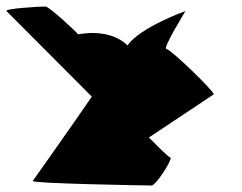

<svg xmlns="http://www.w3.org/2000/svg" viewBox="-79 -572 747 592"><path d="M22 -14C19 -6 376 0 388 0C402 0 452 -79 447 -86C447 -86 447 -80 380 -148L580 -281C584 -288 447 -421 434 -421C421 -421 493 -538 493 -538C493 -538 353 -488 314 -432C257 -488 162 -466 162 -466C157 -473 73 -552 61 -552C47 -552 -64 -546 -59 -538L204 -274C158 -206 22 -14 22 -14Z"/></svg>

Font: Ampere
Style: SCRevIta
Weight: 400
Version: Version 1